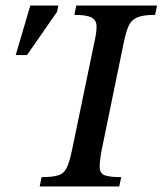

<svg xmlns="http://www.w3.org/2000/svg" viewBox="-20 -677 590 697"><path d="M413 0H124L131 -34Q172 -34 192.5 -41Q213 -48 223 -69.5Q233 -91 242 -135L322 -521Q331 -560 330.5 -582Q330 -604 312 -613.5Q294 -623 250 -623L257 -657H550L543 -623Q499 -623 477.5 -613.5Q456 -604 446.5 -582Q437 -560 429 -521L349 -132Q341 -89 342 -68Q343 -47 361 -40.5Q379 -34 420 -34ZM78 -477H37L90 -657H192L187 -634Z"/></svg>

Font: STIX Two Text Medium
Style: Italic
Weight: 500
Italic angle: -12°
Designer: Ross Mills, John Hudson & Paul Hanslow, Tiro Typeworks Ltd; with prior portions MicroPress Inc. and Coen Hoffman, Elsevi
Foundry: Tiro Typeworks Ltd
Version: Version 2.13 b171